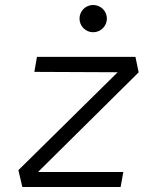

<svg xmlns="http://www.w3.org/2000/svg" viewBox="-20 -744 626 764"><path d="M531.7 -456.1 519 -517.6H127L116.7 -458L448.2 -456.5L53.2 -66.9L68.8 0H460L470.7 -59.6H131.3ZM350.6 -615.7C380.9 -615.7 405.3 -640.1 405.3 -669.9C405.3 -700.2 380.9 -724.1 350.6 -724.1C320.8 -724.1 296.4 -700.2 296.4 -669.9C296.4 -640.1 320.8 -615.7 350.6 -615.7Z"/></svg>

Font: Cascadia Mono NF Light
Style: Italic
Weight: 300
Italic angle: -10°
Monospace: yes
Designer: Aaron Bell
Foundry: Saja Typeworks
Version: Version 2404.023